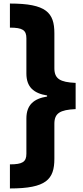

<svg xmlns="http://www.w3.org/2000/svg" viewBox="-20 -886 471 1084"><path d="M36 -866V-730C107 -730 129 -716 129 -670V-471C129 -395 170 -359 246 -347V-341C170 -329 129 -293 129 -217V-18C129 28 107 42 36 42V178C241 178 287 127 287 10V-187C287 -247 319 -266 407 -270V-418C319 -422 287 -441 287 -501V-698C287 -815 241 -866 36 -866Z"/></svg>

Font: Noto Sans Malayalam UI Black
Style: Regular
Weight: 900
Designer: Jelle Bosma - Monotype Design Team
Foundry: Monotype Imaging Inc.
Version: Version 2.104